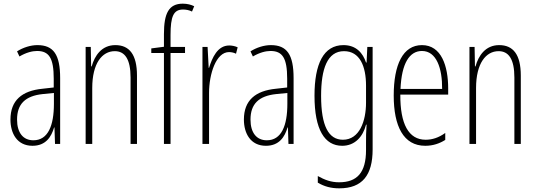

<svg xmlns="http://www.w3.org/2000/svg" viewBox="-20 -785 2928 1047"><path d="M184 -539C147 -539 106 -526 73 -505L86 -477C123 -499 157 -507 182 -507C247 -507 273 -469 273 -356V-308L211 -301C100 -290 37 -238 37 -133C37 -58 73 10 157 10C230 10 260 -39 275 -90H277L280 0H308V-359C308 -487 272 -539 184 -539ZM213 -272 274 -278V-219C274 -100 242 -20 162 -20C107 -20 73 -60 73 -133C73 -218 118 -262 213 -272Z M609 -539C534 -539 496 -481 480 -423H477L475 -529H447V0H483V-305C483 -440 537 -506 606 -506C660 -506 692 -464 692 -362V0H727V-373C727 -488 685 -539 609 -539Z M989 -496V-529H910V-594C910 -695 926 -733 978 -733C994 -733 1012 -730 1027 -722L1039 -751C1023 -759 1002 -765 977 -765C900 -765 874 -712 874 -599V-530L805 -521V-496H874V0H910V-496Z M1230 -537C1166 -537 1137 -470 1120 -415H1118L1112 -529H1084V0H1120V-278C1120 -381 1158 -501 1229 -501C1243 -501 1258 -497 1267 -492L1276 -527C1261 -534 1244 -537 1230 -537Z M1457 -539C1420 -539 1379 -526 1346 -505L1359 -477C1396 -499 1430 -507 1455 -507C1520 -507 1546 -469 1546 -356V-308L1484 -301C1373 -290 1310 -238 1310 -133C1310 -58 1346 10 1430 10C1503 10 1533 -39 1548 -90H1550L1553 0H1581V-359C1581 -487 1545 -539 1457 -539ZM1486 -272 1547 -278V-219C1547 -100 1515 -20 1435 -20C1380 -20 1346 -60 1346 -133C1346 -218 1391 -262 1486 -272Z M1853 -539C1744 -539 1695 -436 1695 -263C1695 -78 1750 10 1846 10C1915 10 1959 -39 1976 -105H1979C1976 -65 1976 -38 1976 -8V33C1976 157 1927 209 1829 209C1785 209 1751 196 1713 175V211C1748 232 1785 242 1830 242C1956 242 2012 170 2012 30V-529H1983L1979 -444H1976C1959 -495 1923 -539 1853 -539ZM1856 -506C1942 -506 1976 -424 1976 -318V-225C1976 -126 1941 -23 1850 -23C1772 -23 1731 -98 1731 -262C1731 -410 1765 -506 1856 -506Z M2281 -539C2177 -539 2127 -432 2127 -264C2127 -97 2180 10 2299 10C2342 10 2378 -3 2408 -22V-60C2372 -34 2337 -23 2301 -23C2208 -23 2162 -109 2163 -269H2424V-302C2424 -425 2387 -539 2281 -539ZM2281 -507C2360 -507 2392 -413 2391 -300H2164C2170 -440 2213 -507 2281 -507Z M2702 -539C2627 -539 2589 -481 2573 -423H2570L2568 -529H2540V0H2576V-305C2576 -440 2630 -506 2699 -506C2753 -506 2785 -464 2785 -362V0H2820V-373C2820 -488 2778 -539 2702 -539Z"/></svg>

Font: Noto Sans Bengali ExtraCondensed ExtraLight
Style: Regular
Weight: 200
Width: 2
Designer: Joana Ranito - Universal Thirst; Jelle Bosma - Monotype Design Team
Foundry: Universal Thirst ehf.
Version: Version 3.000